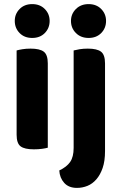

<svg xmlns="http://www.w3.org/2000/svg" viewBox="-20 -721 593 936"><path d="M213 -1Q203 2 185 4.5Q167 7 145 7Q100 7 80.5 -7.5Q61 -22 61 -64V-475Q71 -478 89 -481Q107 -484 129 -484Q174 -484 193.5 -469Q213 -454 213 -412ZM52 -619Q52 -653 75.5 -677Q99 -701 137 -701Q175 -701 198.5 -677Q222 -653 222 -619Q222 -584 198.5 -560Q175 -536 137 -536Q99 -536 75.5 -560Q52 -584 52 -619ZM492 16Q492 64 480.5 97.5Q469 131 450 153Q431 175 406.5 185Q382 195 355 195Q315 195 293 170.5Q271 146 269 110Q305 93 322 68.5Q339 44 339 0V-475Q350 -478 368 -481Q386 -484 408 -484Q453 -484 472.5 -469Q492 -454 492 -412ZM326 -619Q326 -653 350 -677Q374 -701 412 -701Q450 -701 473.5 -677Q497 -653 497 -619Q497 -584 473.5 -560Q450 -536 412 -536Q374 -536 350 -560Q326 -584 326 -619Z"/></svg>

Font: Baloo Tammudu 2
Style: Bold
Weight: 700
Designer: Maithili Shingre, Omkar Shende and Ek Type
Foundry: Ek Type
Version: Version 1.640;hotconv 1.0.111;makeotfexe 2.5.65597; ttfautoh